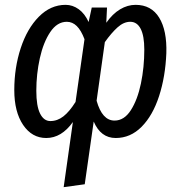

<svg xmlns="http://www.w3.org/2000/svg" viewBox="-20 -558 745 793"><path d="M667 -338Q663 -241 637 -161Q611 -81 565 -34.5Q519 12 458 12Q396 12 367 -56L330 203L243 215L281 -54Q234 12 171 12Q112 12 75.5 -42Q39 -96 39 -186Q39 -278 65.5 -359Q92 -440 140.5 -489Q189 -538 251 -538Q280 -538 305 -520Q330 -502 346 -467L359 -527H422L419 -464Q445 -501 476 -519.5Q507 -538 540 -538Q605 -538 637.5 -485Q670 -432 667 -338ZM292 -137 329 -396Q315 -433 297 -450.5Q279 -468 256 -468Q216 -468 187.5 -425.5Q159 -383 144.5 -317.5Q130 -252 130 -183Q130 -120 145.5 -89Q161 -58 188 -58Q217 -58 242 -77.5Q267 -97 292 -137ZM576 -353Q576 -410 561 -439Q546 -468 518 -468Q491 -468 465.5 -445Q440 -422 413 -384L379 -142Q402 -60 453 -60Q493 -60 520.5 -103Q548 -146 562 -213Q576 -280 576 -353Z"/></svg>

Font: Fira Sans Extra Condensed
Style: Italic
Weight: 400
Width: 3
Italic angle: -8°
Designer: Carrois Corporate & Edenspiekermann AG
Foundry: Carrois Corporate GbR & Edenspiekermann AG
Version: Version 4.203